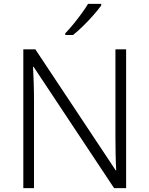

<svg xmlns="http://www.w3.org/2000/svg" viewBox="-20 -968 769 988"><path d="M629 0H567L153 -624H150Q152 -585 153.5 -541.5Q155 -498 155 -451V0H100V-714H162L575 -92H578Q576 -123 575 -171Q574 -219 574 -261V-714H629ZM501 -940Q486 -919 461.5 -891Q437 -863 409 -835.5Q381 -808 356 -788H316V-797Q335 -816 357 -843Q379 -870 399.5 -898Q420 -926 433 -948H501Z"/></svg>

Font: Noto Sans Light
Style: Regular
Weight: 300
Designer: Monotype Design Team
Foundry: Monotype Imaging Inc.
Version: Version 2.007